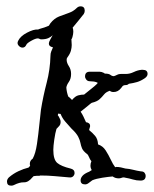

<svg xmlns="http://www.w3.org/2000/svg" viewBox="-20 -573 485 605"><path d="M24 10Q21 12 15 12Q2 12 2 -1Q2 -8 8 -14Q22 -26 38 -33.5Q54 -41 70 -45Q74 -49 75 -51Q74 -53 74 -57Q74 -67 83 -73Q92 -89 96.5 -119.5Q101 -150 104 -181Q107 -212 109 -227Q116 -270 127 -312Q138 -354 139 -397Q139 -405 141.5 -411Q144 -417 147 -424H146Q134 -427 134 -435Q134 -441 138.5 -448.5Q143 -456 146 -462Q141 -457 132.5 -453Q124 -449 110 -449Q107 -449 104.5 -450.5Q102 -452 99 -452Q92 -452 78.5 -444.5Q65 -437 63 -432Q59 -423 51 -423Q44 -423 38.5 -429.5Q33 -436 37 -444Q44 -459 65 -470Q86 -481 99 -480H100Q104 -482 105 -482Q113 -484 120 -486.5Q127 -489 134 -492L139 -500Q151 -515 166 -521Q181 -527 196 -532Q211 -537 222 -548Q227 -553 234 -553Q247 -553 247 -539Q247 -534 244 -529Q234 -516 226 -506.5Q218 -497 209 -486Q211 -480 211 -473Q211 -466 208 -455Q207 -454 207 -452.5Q207 -451 205 -450Q205 -445 205.5 -440.5Q206 -436 206 -431Q206 -423 203.5 -413.5Q201 -404 193 -393Q190 -390 190 -385Q190 -375 197 -364.5Q204 -354 204 -340Q204 -325 197 -315Q190 -305 189 -297Q190 -283 195 -269Q198 -267 201 -264Q204 -261 207 -258Q217 -270 226.5 -272.5Q236 -275 245 -275Q257 -285 268 -293.5Q279 -302 286 -309L288 -312Q283 -315 276 -316Q269 -317 263 -317Q256 -317 252 -322Q248 -327 248 -332Q248 -347 263 -347H294Q300 -347 308 -343L310 -341H312Q323 -341 328 -337Q333 -333 339 -333Q345 -335 349.5 -337.5Q354 -340 361 -340H377Q389 -340 401.5 -346Q414 -352 426 -353H430Q445 -353 445 -340Q445 -333 437 -327Q424 -318 412 -314.5Q400 -311 386 -309Q382 -305 377 -305Q368 -305 365 -300L362 -296Q352 -283 338 -283Q330 -283 326 -287Q314 -283 308 -275.5Q302 -268 294 -260.5Q286 -253 269 -249Q263 -245 260 -242L234 -221Q239 -214 243 -205.5Q247 -197 251 -188Q264 -186 264 -176Q264 -174 262 -168Q262 -167 261.5 -166.5Q261 -166 261 -164V-163Q272 -154 280 -144.5Q288 -135 289 -118Q304 -113 313 -99Q322 -85 329 -70Q336 -55 343 -46L346 -47Q354 -47 361 -45.5Q368 -44 375 -42Q388 -41 399.5 -38Q411 -35 424 -33Q432 -33 435.5 -28.5Q439 -24 439 -19Q439 -4 423 -4Q410 -4 398.5 -7.5Q387 -11 375 -13Q374 -13 373 -13.5Q372 -14 370 -14Q366 -14 362.5 -12.5Q359 -11 354 -11Q343 -11 335 -17Q322 -16 302.5 -13Q283 -10 271 -5L259 4Q254 8 248 8Q234 8 234 -5Q234 -12 240 -19Q246 -26 261 -32L269 -37Q265 -44 265 -50Q265 -58 268 -65Q263 -71 261 -77Q260 -79 259 -81Q258 -83 257 -85L255 -87Q242 -97 238.5 -105.5Q235 -114 233.5 -122.5Q232 -131 226.5 -142Q221 -153 205 -168Q195 -179 185.5 -190Q176 -201 171 -214Q169 -214 167 -214.5Q165 -215 163 -215Q163 -212 162 -210L165 -206Q167 -202 169 -198Q171 -194 171 -189Q171 -181 166.5 -176Q162 -171 160 -169L158 -167Q154 -154 151 -133Q148 -112 148 -101Q148 -70 160.5 -59.5Q173 -49 202 -42Q215 -39 215 -28Q215 -22 210.5 -17.5Q206 -13 198 -14Q174 -16 152.5 -18Q131 -20 107 -20Q106 -20 105.5 -19.5Q105 -19 104 -19Q100 -19 95.5 -19Q91 -19 86 -18L82 -14Q69 2 55.5 1.5Q42 1 24 10Z"/></svg>

Font: Are You Serious
Style: Regular
Weight: 400
Designer: Robert E. Leuschke
Foundry: Robert E. Leuschke
Version: Version 1.100